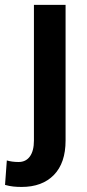

<svg xmlns="http://www.w3.org/2000/svg" viewBox="-62 -548 356 782"><path d="M76.2 -528.3H205.1V24.4Q205.1 115.7 157.5 164.6Q109.9 213.4 25.9 213.4Q7.8 213.4 -8.1 211.7Q-23.9 210 -41.5 205.1L-34.2 105.5Q-12.7 111.8 13.7 111.8Q43.5 111.8 59.8 89.1Q76.2 66.4 76.2 24.4Z"/></svg>

Font: Vazirmatn UI SemiBold
Style: Regular
Weight: 600
Designer: Saber Rastikerdar
Foundry: Saber Rastikerdar
Version: Version 33.003